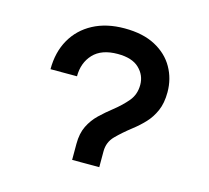

<svg xmlns="http://www.w3.org/2000/svg" viewBox="-82 -618 779 714"><g transform="rotate(15 308.0 -261.5)"><path d="M252 0V-62Q252 -102 266 -130.5Q280 -159 302.8 -180.8Q325.5 -202.5 350.5 -222Q381 -246 402.8 -272Q424.5 -298 424.5 -335Q424.5 -372 397.2 -398.2Q370 -424.5 314.5 -424.5Q252 -424.5 220.5 -390.8Q189 -357 189 -305H87Q87 -370.5 114.8 -419.5Q142.5 -468.5 193.8 -495.8Q245 -523 314.5 -523Q385.5 -523 433.2 -497.5Q481 -472 505.2 -429.2Q529.5 -386.5 529.5 -334.5Q529.5 -293 516.5 -263.2Q503.5 -233.5 483 -211.8Q462.5 -190 439 -172Q405 -145.5 380.8 -121Q356.5 -96.5 356.5 -61V0Z"/></g></svg>

Font: Overpass Mono Light SemiBold
Style: Regular
Weight: 600
Monospace: yes
Version: Version 4.000